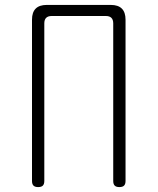

<svg xmlns="http://www.w3.org/2000/svg" viewBox="-20 -750 640 780"><path d="M135 10Q122 10 116 4Q110 -2 110 -15V-670Q110 -700 125 -715Q140 -730 170 -730H430Q460 -730 475 -715Q490 -700 490 -670V-15Q490 -2 484 4Q478 10 465 10Q452 10 446 4Q440 -2 440 -15V-655Q440 -670 432.5 -677.5Q425 -685 410 -685H190Q175 -685 167.5 -677.5Q160 -670 160 -655V-15Q160 -2 154 4Q148 10 135 10Z"/></svg>

Font: Maple Mono Thin
Style: Regular
Weight: 250
Monospace: yes
Designer: subframe7536
Version: Version 7.000